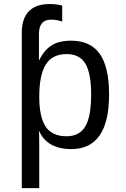

<svg xmlns="http://www.w3.org/2000/svg" viewBox="-20 -745 640 972"><path d="M532.2 -266.6Q532.2 9.8 340.8 9.8Q280.8 9.8 239.5 -13.2Q198.2 -36.1 179.2 -80.1H176.8Q178.7 -76.2 178.7 1V207.5H90.3V-580.1Q90.3 -650.9 126 -687.7Q161.6 -724.6 231.4 -724.6Q257.8 -724.6 276.9 -720.7L294.9 -716.8V-635.7Q267.6 -645.5 238.3 -645.5Q177.2 -645.5 177.2 -573.2V-441.4H179.2Q203.6 -491.7 241.5 -515.4Q279.3 -539.1 340.8 -539.1Q437.5 -539.1 484.9 -472.4Q532.2 -405.8 532.2 -266.6ZM441.4 -266.6Q441.4 -374.5 412.1 -422.9Q382.8 -471.2 317.9 -471.2Q244.1 -471.2 211.4 -417.7Q178.7 -364.3 178.7 -255.9Q178.7 -151.9 211.4 -103.5Q244.1 -55.2 316.9 -55.2Q381.8 -55.2 411.6 -104.5Q441.4 -153.8 441.4 -266.6Z"/></svg>

Font: Liberation Mono
Style: Regular
Weight: 400
Monospace: yes
Designer: Steve Matteson
Foundry: Ascender Corporation
Version: Version 2.1.5